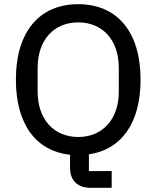

<svg xmlns="http://www.w3.org/2000/svg" viewBox="-20 -730 748 918"><path d="M514 88H405V8C557 -14 652 -137 652 -349C652 -584 535 -710 354 -710C173 -710 56 -584 56 -349C56 -131 156 -7 315 10V73C315 130 348 168 413 168H514ZM354 -75C238 -75 160 -159 160 -292V-406C160 -539 238 -623 354 -623C470 -623 548 -539 548 -406V-292C548 -159 470 -75 354 -75Z"/></svg>

Font: IBM Plex Devanagari Text
Style: Regular
Weight: 450
Designer: Mike Abbink, Paul van der Laan, Pieter van Rosmalen, Erin McLaughlin
Foundry: Bold Monday
Version: Version 1.0